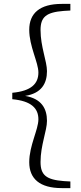

<svg xmlns="http://www.w3.org/2000/svg" viewBox="-20 -793 413 985"><path d="M341 -739V-773H297C184 -773 130 -725 130 -640C130 -555 177 -473 177 -421C177 -364 141 -326 43 -317V-284C141 -275 177 -237 177 -181C177 -128 130 -46 130 39C130 124 184 172 297 172H341V138L307 136C217 129 188 105 188 38C188 -48 221 -122 221 -173C221 -237 192 -287 109 -301C192 -314 221 -364 221 -428C221 -479 188 -553 188 -639C188 -706 217 -730 307 -737Z"/></svg>

Font: Noto Serif CJK JP Light
Style: Regular
Weight: 300
Designer: Ryoko NISHIZUKA 西塚涼子 (kana & ideographs); Frank Grießhammer (Latin, Greek & Cyrillic); Wenlong ZHANG 张文龙 (bopomofo); San
Foundry: Adobe Systems Incorporated
Version: Version 1.001;PS 1.001;hotconv 16.6.54;makeotf.lib2.5.65590